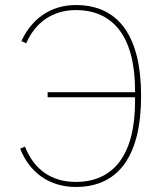

<svg xmlns="http://www.w3.org/2000/svg" viewBox="-20 -730 650 762"><path d="M169 -364H516V-370C516 -586 428 -690 281 -690C189 -690 120 -641 84 -558L65 -567C104 -652 178 -710 281 -710C448 -710 540 -590 540 -349C540 -108 448 12 281 12C173 12 96 -48 60 -140L79 -148C114 -60 181 -8 281 -8C428 -8 516 -112 516 -328V-344H169Z"/></svg>

Font: Plexus Sans Thin
Style: Regular
Weight: 250
Version: Version 2.001;PS 002.001;hotconv 1.0.70;makeotf.lib2.5.58329